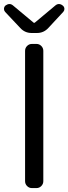

<svg xmlns="http://www.w3.org/2000/svg" viewBox="-27 -957 348 977"><path d="M134.8 0Q121.1 0 110.8 -10.3Q100.6 -20.5 100.6 -35.2V-698.2Q100.6 -712.9 110.8 -723.1Q121.1 -733.4 134.8 -733.4H159.2Q172.9 -733.4 183.1 -723.1Q193.4 -712.9 193.4 -698.2V-35.2Q193.4 -20.5 183.1 -10.3Q172.9 0 159.2 0ZM133.8 -789.1Q99.6 -789.1 76.2 -814.5L-1 -896.5Q-6.8 -903.3 -6.8 -911.1Q-6.8 -922.9 2 -929.7Q11.7 -936.5 21.5 -936.5Q31.2 -936.5 41 -927.7L142.6 -842.8Q144.5 -840.8 147 -840.8Q149.4 -840.8 151.4 -842.8L252.9 -927.7Q262.7 -936.5 272.5 -936.5Q282.2 -936.5 291 -929.7Q300.8 -922.9 300.8 -911.1Q300.8 -903.3 294.9 -896.5L218.8 -814.5Q195.3 -789.1 161.1 -789.1Z"/></svg>

Font: Gen Jyuu GothicL Regular
Style: Regular
Weight: 400
Designer: [Source Han Sans]
Ryoko NISHIZUKA  (kana & ideographs); Paul D. Hunt (Latin, Greek & Cyrillic); Wenlong ZHANG  (bopomofo
Version: Version 1.002.20150607